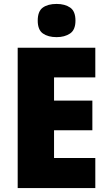

<svg xmlns="http://www.w3.org/2000/svg" viewBox="-20 -1008 550 977"><path d="M465 -51H70V-765H465V-614H255V-496H450V-345H255V-204H465ZM268 -988Q310 -988 337 -969.5Q364 -951 364 -903Q364 -856 336.5 -837.5Q309 -819 268 -819Q225 -819 198.5 -837.5Q172 -856 172 -903Q172 -951 198 -969.5Q224 -988 268 -988Z"/></svg>

Font: Noto Sans Tamil UI SemiCondensed Black
Style: Regular
Weight: 900
Width: 4
Designer: Jelle Bosma - Monotype Design Team
Foundry: Monotype Imaging Inc.
Version: Version 2.004; ttfautohint (v1.8.4.7-5d5b)